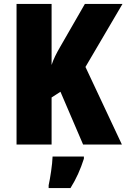

<svg xmlns="http://www.w3.org/2000/svg" viewBox="-20 -800 642 975"><path d="M599 -66 414 -460 602 -780H411L285 -561C267 -530 251 -499 242 -470V-780H64V-66H242V-305L287 -334L402 -66ZM406 6V-5H247C246 34 235 105 227 141V155H338C368 107 389 59 406 6Z"/></svg>

Font: Noto Sans Malayalam UI Condensed Black
Style: Regular
Weight: 900
Width: 3
Designer: Jelle Bosma - Monotype Design Team
Foundry: Monotype Imaging Inc.
Version: Version 2.104